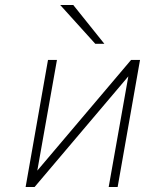

<svg xmlns="http://www.w3.org/2000/svg" viewBox="-20 -752 603 772"><path d="M83 0 173 -511H209L130 -66L507 -511H543L453 0H417L496 -445L119 0ZM363 -576 222 -732H274.5L399.5 -576Z"/></svg>

Font: Overpass Thin
Style: Italic
Weight: 250
Italic angle: -10°
Designer: Delve Withrington, Dave Bailey, Thomas Jockin
Foundry: Delve Fonts LLC
Version: Version 4.000